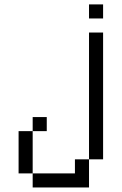

<svg xmlns="http://www.w3.org/2000/svg" viewBox="-20 -832 540 852"><path d="M187.5 -250V-312.5H125V-250H62.5V-62.5H125V0H375Q375 0 375 -125H312.5V-62.5H125V-250ZM437.5 -750V-812.5H375V-750ZM375 -125H437.5V-687.5H375Z"/></svg>

Font: BFUnifontExMono
Style: Regular
Weight: 500
Version: Version 15.0.06